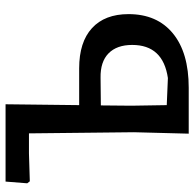

<svg xmlns="http://www.w3.org/2000/svg" viewBox="-24 -658 682 673"><g transform="rotate(-90 316.5 -321.0)"><path d="M414 -384Q506 -384 555 -339Q604 -294 604 -211Q604 -111 536.5 -55.5Q469 0 346 0H185L190 -192L186 -560H116L18 -557L11 -566L17 -642H288L285 -384ZM380 -73Q496 -90 496 -198Q496 -252 466.5 -281Q437 -310 381 -309L284 -308L283 -201L285 -77Z"/></g></svg>

Font: Alegreya Sans SC Medium
Style: Regular
Weight: 500
Designer: Juan Pablo del Peral
Foundry: Huerta Tipografica
Version: Version 2.001;PS 002.001;hotconv 1.0.88;makeotf.lib2.5.64775